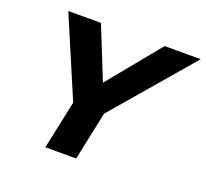

<svg xmlns="http://www.w3.org/2000/svg" viewBox="-121 -844 1059 989"><g transform="rotate(20 409.0 -350.0)"><path d="M221 0 277 -265 92 -700H271L386 -414L620 -700H818L446 -266L390 0Z"/></g></svg>

Font: Red Hat Text VF
Style: Italic
Weight: 300
Italic angle: -12°
Designer: Pentagram, MCKL
Foundry: Pentagram, MCKL
Version: Version 1.023